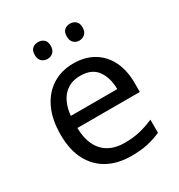

<svg xmlns="http://www.w3.org/2000/svg" viewBox="-175 -849 913 977"><g transform="rotate(-30 282.0 -360.0)"><path d="M292 -546Q360 -546 410 -516Q460 -486 486.5 -431.5Q513 -377 513 -304V-251H146Q148 -160 192.5 -112.5Q237 -65 317 -65Q368 -65 407.5 -74.5Q447 -84 489 -102V-25Q448 -7 408 1.5Q368 10 313 10Q236 10 178 -21Q120 -52 87.5 -113Q55 -174 55 -264Q55 -352 84.5 -415Q114 -478 167.5 -512Q221 -546 292 -546ZM291 -474Q228 -474 191.5 -433.5Q155 -393 148 -321H421Q420 -389 389 -431.5Q358 -474 291 -474ZM144 -681Q144 -707 157.5 -718.5Q171 -730 191 -730Q210 -730 224 -718.5Q238 -707 238 -681Q238 -656 224 -643.5Q210 -631 191 -631Q171 -631 157.5 -643.5Q144 -656 144 -681ZM332 -681Q332 -707 345.5 -718.5Q359 -730 378 -730Q397 -730 411 -718.5Q425 -707 425 -681Q425 -656 411 -643.5Q397 -631 378 -631Q359 -631 345.5 -643.5Q332 -656 332 -681Z"/></g></svg>

Font: BC Sans
Style: Regular
Weight: 400
Designer: Monotype Design Team
Province of B.C.
Foundry: Monotype Imaging Inc.
Version: Version 2.000;GOOG;noto-source:20170915:90ef993387c0